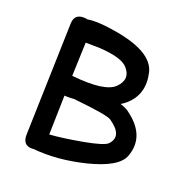

<svg xmlns="http://www.w3.org/2000/svg" viewBox="-102 -611 709 728"><g transform="rotate(20 252.0 -246.5)"><path d="M155.3 -427.2 150.4 -291.5Q286.1 -277.3 323.2 -314.5Q362.3 -353.5 327.1 -392.6Q301.8 -420.9 211.9 -426.3ZM115.2 -514.2Q124.5 -514.2 131.8 -512.2Q165.5 -518.6 230 -508.8Q401.9 -483.9 419.9 -402.3Q438.5 -319.3 379.9 -268.6Q370.6 -260.7 359.4 -253.9Q380.9 -247.1 393.1 -238.3Q488.3 -169.9 454.1 -79.1Q434.6 -27.8 314.9 2Q205.1 28.8 107.9 19.5Q104 20 99.1 20Q62.5 19 64 -24.4L77.1 -476.6Q78.6 -514.2 115.2 -514.2ZM188 -211.4Q179.7 -210.9 170.9 -210.4Q158.7 -210 148.4 -210.9L144.5 -52.7Q192.9 -55.7 277.3 -70.8Q353.5 -85 368.2 -98.6Q408.7 -139.6 342.3 -185.1Q325.2 -196.8 203.6 -209.5Q195.3 -210.4 188 -211.4Z"/></g></svg>

Font: Comic Relief LRS
Style: Regular
Weight: 400
Designer: Jeff Davis
Foundry: Loudifier
Version: Version 1.0